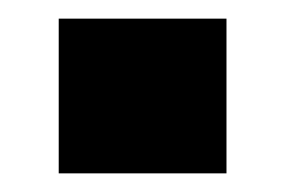

<svg xmlns="http://www.w3.org/2000/svg" viewBox="-20 -453 306 206"><path d="M223 -433V-267H43V-433Z"/></svg>

Font: Pathway Extreme 8pt Thin 12pt ExtraBold
Style: Regular
Weight: 800
Version: Version 1.001;gftools[0.9.26]